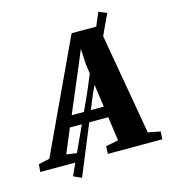

<svg xmlns="http://www.w3.org/2000/svg" viewBox="-211 -933 1013 1136"><g transform="rotate(-15 295.0 -365.0)"><path d="M-80 0 -76 -47 -8 -61.5 311.5 -745H476L595 -62L670.5 -47L667.5 0H334L336 -47L413 -61.5L392.5 -209H157.5L95.5 -61L189 -47L185 0ZM186.5 -276.5H383L345.5 -547.5L340.5 -641.5L305 -556ZM100.5 75 308.5 -379 497 -827 546.5 -806.5 340.5 -365.5 150 97Z"/></g></svg>

Font: Merriweather 36pt Black
Style: Italic
Weight: 900
Italic angle: -7.8°
Version: Version 2.101